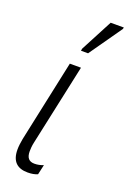

<svg xmlns="http://www.w3.org/2000/svg" viewBox="-151 -827 599 890"><g transform="rotate(20 149.0 -382.0)"><path d="M148 -605H183L296 -766L298 -774H233L150 -616ZM108 10C128 10 144 7 157 1L168 -48C154 -42 139 -39 124 -39C97 -39 84 -54 84 -86C84 -98 85 -113 89 -131L175 -531H120L34 -128C30 -107 28 -89 28 -74C28 -16 57 10 108 10Z"/></g></svg>

Font: Noto Sans Condensed Light
Style: Italic
Weight: 300
Width: 3
Italic angle: -12°
Designer: Monotype Design Team
Foundry: Monotype Imaging Inc.
Version: Version 2.013